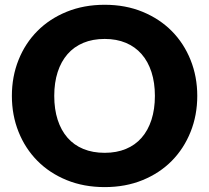

<svg xmlns="http://www.w3.org/2000/svg" viewBox="-20 -756 854 784"><path d="M612.5 -364.5Q612.5 -418.5 598.5 -461.8Q584.5 -505 558.2 -535Q532 -565 494 -581Q456 -597 407.5 -597Q358.5 -597 320.2 -581Q282 -565 255.8 -535Q229.5 -505 215.5 -461.8Q201.5 -418.5 201.5 -364.5Q201.5 -310 215.5 -266.8Q229.5 -223.5 255.8 -193.5Q282 -163.5 320.2 -147.8Q358.5 -132 407.5 -132Q456 -132 494 -147.8Q532 -163.5 558.2 -193.5Q584.5 -223.5 598.5 -266.8Q612.5 -310 612.5 -364.5ZM785.5 -364.5Q785.5 -285.5 758.2 -217.5Q731 -149.5 681.5 -99.2Q632 -49 562.2 -20.5Q492.5 8 407.5 8Q322.5 8 252.5 -20.5Q182.5 -49 132.8 -99.2Q83 -149.5 55.8 -217.5Q28.5 -285.5 28.5 -364.5Q28.5 -443.5 55.8 -511.5Q83 -579.5 132.8 -629.5Q182.5 -679.5 252.5 -708Q322.5 -736.5 407.5 -736.5Q492.5 -736.5 562.2 -707.8Q632 -679 681.5 -629Q731 -579 758.2 -511Q785.5 -443 785.5 -364.5Z"/></svg>

Font: Lato
Style: Regular
Weight: 900
Designer: Lukasz Dziedzic with Adam Twardoch and Botio Nikoltchev
Foundry: tyPoland Lukasz Dziedzic
Version: Version 2.010; 2014-09-01; http://www.latofonts.com/; ttfaut